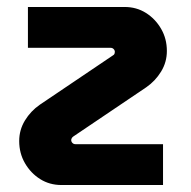

<svg xmlns="http://www.w3.org/2000/svg" viewBox="-20 -530 546 550"><path d="M156 0Q122 0 95 -17Q68 -34 51.5 -62.5Q35 -91 35 -126Q35 -158 51.5 -185Q68 -212 94 -230L303 -371Q307 -373 308 -376Q309 -379 309 -381Q309 -386 305.5 -389.5Q302 -393 297 -393H60V-510H337Q371 -510 398 -493Q425 -476 441.5 -447.5Q458 -419 458 -384Q458 -352 441.5 -325Q425 -298 399 -280L190 -139Q187 -137 185.5 -134Q184 -131 184 -129Q184 -124 187.5 -120.5Q191 -117 196 -117H447V0Z"/></svg>

Font: MuseoModerno Thin SemiBold
Style: Regular
Weight: 600
Version: Version 1.003